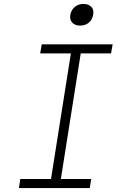

<svg xmlns="http://www.w3.org/2000/svg" viewBox="-20 -955 640 975"><path d="M76 0 83 -46H239L340 -684H184L192 -730H552L544 -684H390L289 -46H443L436 0ZM387 -825Q361 -825 347 -840Q333 -855 337 -880Q342 -905 360 -920Q378 -935 404 -935Q430 -935 444 -920Q458 -905 453 -880Q449 -855 431 -840Q413 -825 387 -825Z"/></svg>

Font: NKDuy Mono Thin
Style: Italic
Weight: 100
Italic angle: -9°
Monospace: yes
Designer: NKDuy
Foundry: NKDuy
Version: Version 2.251; ttfautohint (v1.8.4.7-5d5b)